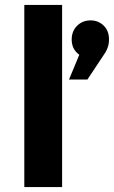

<svg xmlns="http://www.w3.org/2000/svg" viewBox="-20 -762 464 782"><path d="M79 0V-742H233V0ZM261 -438 303 -539Q272 -561 272 -601Q272 -635 294 -657Q316 -679 349 -679Q380 -679 402 -658Q424 -637 424 -601Q424 -568 403 -539L336 -438Z"/></svg>

Font: Trueno
Style: SBd
Weight: 600
Designer: Julieta Ulanovsky
Foundry: Julieta Ulanovsky
Version: Version 3.001b